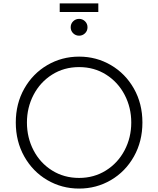

<svg xmlns="http://www.w3.org/2000/svg" viewBox="-20 -1087 921 1119"><path d="M72 -373Q72 -483 121.5 -570.5Q171 -658 255.5 -707.5Q340 -757 441 -757Q542 -757 626.5 -707.5Q711 -658 760.5 -570.5Q810 -483 810 -373Q810 -263 760.5 -175Q711 -87 626.5 -37.5Q542 12 441 12Q340 12 255.5 -37.5Q171 -87 121.5 -175Q72 -263 72 -373ZM441 -50Q528 -50 597.5 -93.5Q667 -137 706 -211Q745 -285 745 -373Q745 -460 706.5 -534Q668 -608 598.5 -652Q529 -696 441 -696Q353 -696 283.5 -652Q214 -608 175.5 -534Q137 -460 137 -373Q137 -285 175.5 -211Q214 -137 283.5 -93.5Q353 -50 441 -50ZM328 -1067H553V-1017H328ZM441 -977Q461 -977 475.5 -963Q490 -949 490 -928Q490 -907 475.5 -893Q461 -879 441 -879Q421 -879 406.5 -893Q392 -907 392 -928Q392 -949 406.5 -963Q421 -977 441 -977Z"/></svg>

Font: Eudoxus Sans Light
Style: Regular
Weight: 300
Designer: Stijn de Vries
Foundry: tokotype
Version: Version 2.005